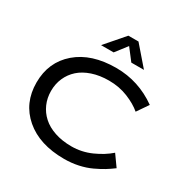

<svg xmlns="http://www.w3.org/2000/svg" viewBox="-207 -1125 1289 1317"><g transform="rotate(30 437.5 -466.5)"><path d="M475.1 -883.8 404.8 -793H305.2L435.1 -942.9H515.1L645 -793H544.9ZM475.1 -89.8Q556.6 -89.8 631.1 -123Q705.6 -156.2 757.8 -202.1L819.8 -115.2Q788.6 -91.8 758.3 -73.2Q728 -54.7 683.8 -33.9Q639.6 -13.2 586.2 -1.7Q532.7 9.8 475.1 9.8Q279.8 9.8 164.8 -89.1Q49.8 -188 49.8 -350.1Q49.8 -512.2 164.8 -611.1Q279.8 -710 475.1 -710Q652.3 -710 799.8 -605L738.8 -516.1Q694.8 -553.7 625.7 -581.8Q556.6 -609.9 475.1 -609.9Q402.3 -609.9 343.3 -590.1Q284.2 -570.3 245.4 -535.4Q206.5 -500.5 185.8 -453.1Q165 -405.8 165 -350.1Q165 -294.4 185.8 -247.1Q206.5 -199.7 245.4 -164.6Q284.2 -129.4 343.3 -109.6Q402.3 -89.8 475.1 -89.8Z"/></g></svg>

Font: Copperplate Sans CC Heavy
Style: Regular
Weight: 400
Designer: indestructible type*
Foundry: Cowboy Collective
Version: Version 1.000